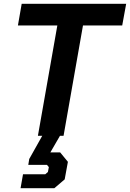

<svg xmlns="http://www.w3.org/2000/svg" viewBox="-20 -720 689 1018"><path d="M284 -585H75L95 -700H649L628 -585H420L317 0H181ZM102 204H220L234 192L239 166L229 154H130L135 123L204 0H298L247 88H299L340 138L323 231L268 278H89Z"/></svg>

Font: Chakra Petch
Style: Bold Italic
Weight: 700
Italic angle: -10°
Designer: Katatrad Aksorn Co.,Ltd.
Foundry: Cadson Demak Co.,Ltd.
Version: Version 1.000; ttfautohint (v1.6)